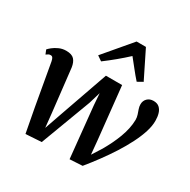

<svg xmlns="http://www.w3.org/2000/svg" viewBox="-183 -992 1165 1175"><g transform="rotate(30 399.5 -405.0)"><path d="M146.5 10 114.5 -160 62.5 -454Q59 -471.5 53.8 -478.2Q48.5 -485 40 -485Q30.5 -485.5 24 -481.5Q17.5 -477.5 9.5 -472L-2.5 -501.5Q3.5 -509 19.5 -522Q35.5 -535 58.8 -545.5Q82 -556 109 -556Q148.5 -556 165.8 -537.2Q183 -518.5 188 -483.5L222 -183.5L232.5 -82.5L272 -196L394.5 -545H509L548 -176L557 -80.5L600.5 -149Q618 -179.5 633.5 -211.2Q649 -243 661 -275.2Q673 -307.5 679.8 -339.2Q686.5 -371 687 -401Q687 -419.5 681.5 -436Q676 -452.5 670.5 -468Q665 -483.5 665 -499.5Q665 -524.5 681.5 -541Q698 -557.5 725 -557.5Q751 -557.5 766.2 -544Q781.5 -530.5 788.2 -508Q795 -485.5 795 -458Q795.5 -421.5 781.5 -377.5Q767.5 -333.5 743 -285.2Q718.5 -237 686.8 -187.2Q655 -137.5 619.2 -89Q583.5 -40.5 547 4L457.5 9L421 -351.5L415 -433.5L390.5 -351.5L257.5 3ZM325 -606 291 -629.5 452.5 -820H518.5L613.5 -628L576 -607Q550.5 -635.5 525.8 -667Q501 -698.5 475 -730.5Q440.5 -698.5 402.5 -667Q364.5 -635.5 325 -606Z"/></g></svg>

Font: Merriweather 48pt SemiBold
Style: Italic
Weight: 600
Italic angle: -7.8°
Designer: Eben Sorkin
Foundry: Eben Sorkin
Version: Version 2.101